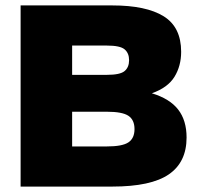

<svg xmlns="http://www.w3.org/2000/svg" viewBox="-20 -688 734 708"><path d="M668 -181Q668 -90 602.5 -45Q537 0 394 0H56V-668H394Q519 -668 583.5 -628Q648 -588 648 -497Q648 -445 623.5 -405Q599 -365 540 -344Q606 -324 637 -284Q668 -244 668 -181ZM476 -212Q476 -246 453.5 -261Q431 -276 374 -276H246V-148H374Q431 -148 453.5 -163Q476 -178 476 -212ZM456 -466Q456 -492 439.5 -506Q423 -520 374 -520H246V-412H374Q423 -412 439.5 -426Q456 -440 456 -466Z"/></svg>

Font: Celebes Black
Style: Regular
Weight: 900
Designer: Anugrah Pasau
Foundry: Lafontype
Version: Version 1.000; ttfautohint (v1.8.4)